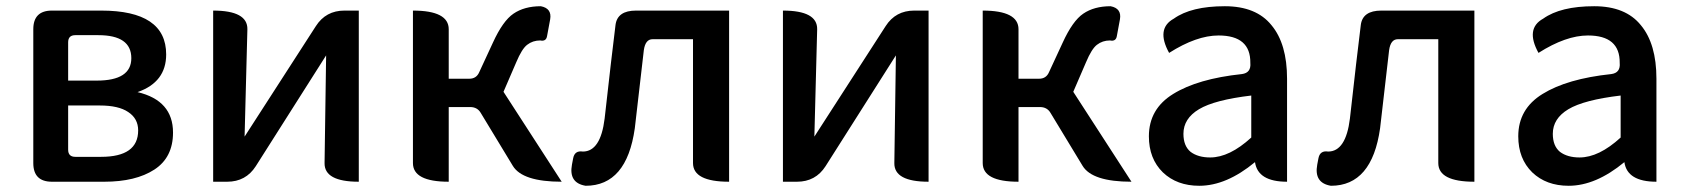

<svg xmlns="http://www.w3.org/2000/svg" viewBox="-20 -584 5419 617"><path d="M147 0Q87 0 87 -60V-490Q87 -550 147 -550H305Q514 -550 514 -409Q514 -320 422 -288Q536 -261 536 -158Q536 -78 476 -39Q416 0 315 0ZM199 -325H291Q402 -325 402 -397Q402 -471 296 -471H222Q199 -471 199 -448ZM199 -103Q199 -80 222 -80H305Q424 -80 424 -165Q424 -203 392 -224Q361 -245 301 -245H199Z M665 0V-550Q776 -550 775 -490L766 -145L995 -500Q1027 -550 1087 -550H1133V0Q1022 0 1023 -60L1028 -406L802 -50Q770 0 710 0Z M1422 0Q1307 0 1307 -60V-550Q1422 -550 1422 -490V-331H1488Q1511 -331 1520 -352L1564 -447Q1596 -517 1630 -540Q1665 -564 1718 -564Q1754 -557 1748 -522L1738 -468Q1735 -450 1716 -454Q1692 -454 1674 -440Q1657 -427 1639 -384L1598 -289L1785 0Q1659 0 1628 -51L1525 -221Q1514 -240 1491 -240H1422V0Z M1862 13Q1807 4 1818 -55L1822 -76Q1827 -101 1853 -97Q1910 -97 1923 -203Q1930 -263 1943 -379Q1957 -496 1958 -504Q1964 -550 2024 -550H2323V0Q2207 0 2207 -60V-458H2077Q2054 -458 2049 -423Q2028 -239 2020 -172Q1994 13 1862 13Z M2496 0V-550Q2607 -550 2606 -490L2597 -145L2826 -500Q2858 -550 2918 -550H2964V0Q2853 0 2854 -60L2859 -406L2633 -50Q2601 0 2541 0Z M3253 0Q3138 0 3138 -60V-550Q3253 -550 3253 -490V-331H3319Q3342 -331 3351 -352L3395 -447Q3427 -517 3461 -540Q3496 -564 3549 -564Q3585 -557 3579 -522L3569 -468Q3566 -450 3547 -454Q3523 -454 3505 -440Q3488 -427 3470 -384L3429 -289L3616 0Q3490 0 3459 -51L3356 -221Q3345 -240 3322 -240H3253V0Z M3834 13Q3762 13 3717 -30Q3672 -74 3672 -146Q3672 -234 3750 -282Q3829 -331 3971 -346Q4001 -350 3998 -382Q3999 -470 3896 -470Q3825 -470 3737 -414Q3694 -492 3752 -524Q3808 -564 3916 -564Q4017 -564 4066 -503Q4116 -443 4116 -331V0Q4022 0 4013 -63Q3921 13 3834 13ZM3869 -78Q3931 -78 4001 -142V-277Q3883 -263 3833 -233Q3783 -203 3783 -154Q3783 -115 3806 -96Q3830 -78 3869 -78Z M4257 13Q4202 4 4213 -55L4217 -76Q4222 -101 4248 -97Q4305 -97 4318 -203Q4325 -263 4338 -379Q4352 -496 4353 -504Q4359 -550 4419 -550H4718V0Q4602 0 4602 -60V-458H4472Q4449 -458 4444 -423Q4423 -239 4415 -172Q4389 13 4257 13Z M5021 13Q4949 13 4904 -30Q4859 -74 4859 -146Q4859 -234 4937 -282Q5016 -331 5158 -346Q5188 -350 5185 -382Q5186 -470 5083 -470Q5012 -470 4924 -414Q4881 -492 4939 -524Q4995 -564 5103 -564Q5204 -564 5253 -503Q5303 -443 5303 -331V0Q5209 0 5200 -63Q5108 13 5021 13ZM5056 -78Q5118 -78 5188 -142V-277Q5070 -263 5020 -233Q4970 -203 4970 -154Q4970 -115 4993 -96Q5017 -78 5056 -78Z"/></svg>

Font: Swei Half Moon CJK SC
Style: Medium
Weight: 500
Version: Version 2.071